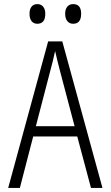

<svg xmlns="http://www.w3.org/2000/svg" viewBox="-20 -917 540 937"><path d="M20 0 215 -715H284L480 0H424L357 -251H142L77 0ZM225 -570 155 -301H344L273 -570Q267 -594 260.5 -619Q254 -644 249 -668Q239 -621 225 -570ZM337 -801Q319 -801 308.5 -814Q298 -827 298 -850Q298 -872 308.5 -884.5Q319 -897 337 -897Q376 -897 376 -850Q376 -801 337 -801ZM162 -801Q144 -801 134 -814Q124 -827 124 -850Q124 -872 134 -884.5Q144 -897 162 -897Q180 -897 190.5 -884.5Q201 -872 201 -850Q201 -801 162 -801Z"/></svg>

Font: Noto Sans Mono ExtraCondensed Light
Style: Regular
Weight: 300
Width: 2
Designer: Monotype Design Team
Foundry: Monotype Imaging Inc.
Version: Version 2.014; ttfautohint (v1.8.4.7-5d5b)